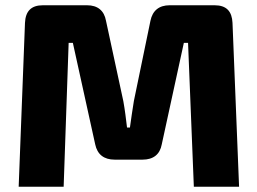

<svg xmlns="http://www.w3.org/2000/svg" viewBox="-20 -710 979 730"><path d="M796 -690H625C585 -690 560 -670 552 -631L489 -326C483 -292 479 -258 474 -225H463C459 -258 455 -292 449 -325L383 -631C376 -670 351 -690 311 -690H143C98 -690 77 -667 75 -623L51 0H222L241 -547H257L342 -161C350 -123 375 -103 416 -103H522C563 -103 588 -123 595 -161L679 -547H695L717 0H889L864 -623C862 -667 841 -690 796 -690Z"/></svg>

Font: Exo 2 Extra Bold
Style: Regular
Weight: 800
Designer: Natanael Gama
Version: Version 1.001;PS 001.001;hotconv 1.0.88;makeotf.lib2.5.64775